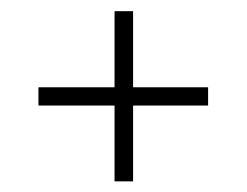

<svg xmlns="http://www.w3.org/2000/svg" viewBox="-20 -458 452 352"><path d="M190 -125.5V-437.5H224V-125.5ZM50.5 -264.5V-298H361.5V-264.5Z"/></svg>

Font: Imbue Thin
Style: Regular
Weight: 400
Version: Version 1.102